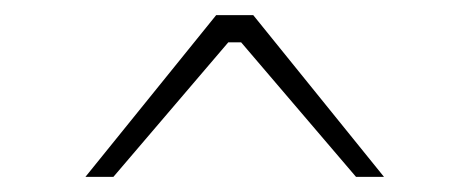

<svg xmlns="http://www.w3.org/2000/svg" viewBox="-20 -757 621 254"><path d="M93 -523 266 -737H315L488 -523H451L299 -701H282L130 -523Z"/></svg>

Font: Tomorrow ExtraLight
Style: Regular
Weight: 275
Designer: Tony de Marco, Monica Rizzolli
Foundry: Just in Type
Version: Version 2.002